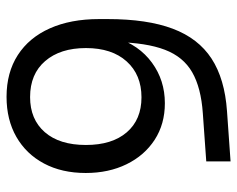

<svg xmlns="http://www.w3.org/2000/svg" viewBox="-91 -651 752 610"><g transform="rotate(90 285.0 -346.0)"><path d="M40.6 -311.9Q40.6 -437.6 71.2 -518.8Q101.7 -600 166.2 -642.1Q230.7 -684.1 333.1 -691.2L492.7 -702.5V-625.3L339.9 -614.4Q258.5 -608.8 209.4 -580.5Q160.4 -552.3 138.1 -493.8Q115.7 -435.3 113.7 -338L100.1 -339.2Q123.2 -411.9 179.2 -452.8Q235.1 -493.8 308 -493.8Q374.1 -493.8 424.1 -461.4Q474 -429 501.8 -372.1Q529.6 -315.3 529.6 -242.4Q529.6 -166.5 499.5 -109.9Q469.4 -53.3 414.9 -22Q360.4 9.2 287.6 9.2Q210.4 9.2 154.9 -26.6Q99.5 -62.4 70.1 -128.4Q40.6 -194.4 40.6 -284.5ZM288.4 -65.6Q359.1 -65.6 399.9 -112.3Q440.6 -159 440.6 -242.9Q440.6 -325.9 400.4 -372.7Q360.1 -419.5 289.2 -419.5Q217.6 -419.5 175.2 -372.5Q132.7 -325.5 132.7 -243Q132.7 -161.5 173.9 -113.6Q215.1 -65.6 288.4 -65.6Z"/></g></svg>

Font: Overused Grotesk Light
Style: Regular
Weight: 300
Designer: RandomMaerks
Version: Version 0.005